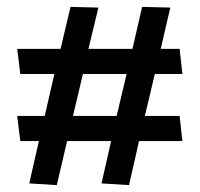

<svg xmlns="http://www.w3.org/2000/svg" viewBox="-20 -531 580 558"><path d="M393 -511 365 -389H237L266 -509L185 -511L156 -389H30L39 -316H138L110 -194H30L39 -121H93L65 2L145 7L175 -121H303L275 2L355 7L384 -121H510L502 -194H401L430 -316H510L502 -389H447L475 -509ZM348 -316 319 -194H192L221 -316Z"/></svg>

Font: Catamaran Medium
Style: Regular
Weight: 500
Designer: Pria Ravichandran
Version: Version 2.000